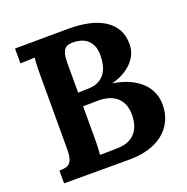

<svg xmlns="http://www.w3.org/2000/svg" viewBox="-126 -820 913 937"><g transform="rotate(-20 330.5 -351.0)"><path d="M49.8 -65.9Q66.4 -66.9 79.8 -69.1Q93.3 -71.3 102.3 -79.8Q111.3 -88.4 116.2 -105.5Q121.1 -122.6 121.1 -152.8V-536.1Q121.1 -549.8 121.3 -563Q121.6 -576.2 122.1 -588.1Q122.6 -600.1 123.3 -609.9Q124 -619.6 125 -626L49.8 -623V-700.2L327.1 -702.1Q385.3 -702.1 432.4 -691.7Q479.5 -681.2 512.9 -659.9Q546.4 -638.7 564.5 -606.4Q582.5 -574.2 582.5 -530.3Q582.5 -504.9 574.2 -483.4Q565.9 -461.9 548.6 -441.9Q531.2 -421.9 504.2 -405.5Q477.1 -389.2 439.5 -378.9V-377.9Q489.3 -370.1 525.6 -352.8Q562 -335.4 585.9 -311.8Q609.9 -288.1 621.6 -259Q633.3 -230 633.3 -198.7Q633.3 -149.9 615 -112.8Q596.7 -75.7 564.2 -50.5Q531.7 -25.4 487.3 -12.7Q442.9 0 390.1 0H49.8ZM261.7 -70.8Q288.1 -70.8 312 -71Q335.9 -71.3 359.4 -72.3Q389.6 -73.7 411.6 -83.7Q433.6 -93.8 447.8 -110.8Q461.9 -127.9 468.8 -151.1Q475.6 -174.3 475.6 -202.1Q475.6 -236.3 464.6 -259.5Q453.6 -282.7 435.3 -296.9Q417 -311 393.8 -316.9Q370.6 -322.8 346.7 -322.8Q299.3 -322.8 265.6 -321.8V-159.2Q265.6 -145.5 265.4 -132.6Q265.1 -119.6 264.6 -107.9Q264.2 -96.2 263.4 -86.7Q262.7 -77.1 261.7 -70.8ZM317.9 -394Q349.6 -394.5 371.1 -405.3Q392.6 -416 405.8 -434.3Q418.9 -452.6 424.6 -476.6Q430.2 -500.5 430.2 -528.3Q430.2 -558.6 420.7 -578.6Q411.1 -598.6 396.2 -610.4Q381.3 -622.1 362.3 -627Q343.3 -631.8 324.2 -631.8Q312 -631.3 301.3 -628.9Q290.5 -626.5 282.7 -617.9Q274.9 -609.4 270.3 -593Q265.6 -576.7 265.6 -547.9V-392.6Z"/></g></svg>

Font: DimaFred
Style: Bold
Weight: 800
Designer: R.Balvardi
Foundry: R.Balvardi (r.balvardi@gmail.com)
Version: Version 1.00;August 2, 2018;FontCreator 11.5.0.2427 64-bit